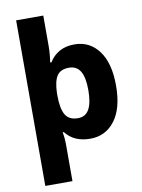

<svg xmlns="http://www.w3.org/2000/svg" viewBox="-105 -831 847 1142"><g transform="rotate(-10 318.5 -260.0)"><path d="M387 10Q289 10 238 -56H231Q238 -21 238 20V240H74V-760H238V-577Q238 -531 230 -478H238Q260 -515 298 -537Q336 -559 390 -559Q482 -559 537 -485Q592 -411 592 -275Q592 -138 536 -64Q480 10 387 10ZM334 -428Q283 -428 261.5 -395.5Q240 -363 238 -292V-276Q238 -198 260 -160.5Q282 -123 336 -123Q382 -123 403.5 -162Q425 -201 425 -277Q425 -353 403 -390.5Q381 -428 334 -428Z"/></g></svg>

Font: Noto Sans UI ExtraBold
Style: Regular
Weight: 800
Designer: Monotype Design Team
Foundry: Monotype Imaging Inc.
Version: Version 1.001